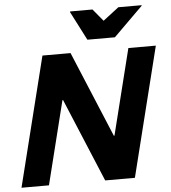

<svg xmlns="http://www.w3.org/2000/svg" viewBox="-59 -945 890 998"><g transform="rotate(-5 386.0 -445.5)"><path d="M604.2 0H449.2L267.5 -435H264.2L155.8 0H12.5L180.8 -675H327.5L514.2 -227.5H517.5L629.2 -675H772.5ZM420.8 -736.7 343.3 -887.5 344.2 -890.8H460.8L513.3 -827.5L595.8 -890.8H717.5L716.7 -887.5L564.2 -736.7Z"/></g></svg>

Font: Funnel Sans ExtraBold
Style: Italic
Weight: 800
Italic angle: -14.036°
Version: Version 1.000; Beta; Release 5; Build 24; ttfautohint (v1.8.